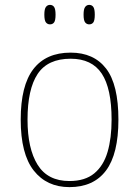

<svg xmlns="http://www.w3.org/2000/svg" viewBox="-20 -758 571 788"><path d="M265 10Q172 10 118.5 -58Q65 -126 65 -267Q65 -407 117 -474.5Q169 -542 270 -542Q365 -542 415.5 -476.5Q466 -411 466 -267Q466 -126 415 -58Q364 10 265 10ZM265 -15Q329 -15 367 -46.5Q405 -78 421.5 -134.5Q438 -191 438 -267Q438 -395 397.5 -456Q357 -517 270 -517Q176 -517 134.5 -454.5Q93 -392 93 -267Q93 -148 134.5 -81.5Q176 -15 265 -15ZM346 -658Q336 -658 329.5 -666Q323 -674 323 -698Q323 -721 329.5 -729.5Q336 -738 346 -738Q357 -738 363 -729.5Q369 -721 369 -698Q369 -674 363 -666Q357 -658 346 -658ZM185 -658Q175 -658 168.5 -666Q162 -674 162 -698Q162 -721 168.5 -729.5Q175 -738 185 -738Q196 -738 202 -729.5Q208 -721 208 -698Q208 -674 202 -666Q196 -658 185 -658Z"/></svg>

Font: Noto Serif Lao Thin
Style: Regular
Weight: 250
Designer: Monotype Design Team
Foundry: Monotype Imaging Inc.
Version: Version 2.003